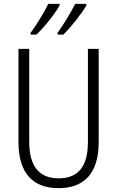

<svg xmlns="http://www.w3.org/2000/svg" viewBox="-20 -968 609 998"><path d="M429 -940V-948H371C353 -912 310 -839 279 -797V-788H309C349 -826 408 -902 429 -940ZM290 -940V-948H231C213 -911 172 -841 139 -797V-788H169C212 -828 269 -901 290 -940ZM493 -230V-714H437V-230C437 -96 381 -41 285 -41C187 -41 132 -99 132 -231V-714H76V-230C76 -69 150 10 284 10C414 10 493 -63 493 -230Z"/></svg>

Font: Noto Sans Thai Looped Condensed Light
Style: Regular
Weight: 300
Width: 3
Designer: Sasikarn Vongin, Ben Mitchell
Foundry: The Fontpad Ltd
Version: Version 1.001